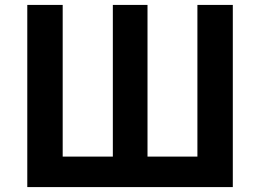

<svg xmlns="http://www.w3.org/2000/svg" viewBox="-20 -761 1059 781"><path d="M91 0H927V-741H783V-124H580V-741H439V-124H235V-741H91Z"/></svg>

Font: DAIFUKU Sans JP
Style: Bold
Weight: 700
Designer: Original font ‘Source Han Sans JP’ : Ryoko NISHIZUKA  (kana, bopomofo & ideographs); Paul D. Hunt (Latin, Greek & Cyrill
Foundry: Daifuku
Version: Version 1.001